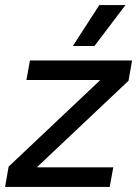

<svg xmlns="http://www.w3.org/2000/svg" viewBox="-29 -736 540 756"><path d="M5 -80 364 -419V-421H75L89 -498H491L477 -418L118 -79V-77H417L403 0H-9ZM362 -716H465L343 -555H258Z"/></svg>

Font: Chakra Petch Medium
Style: Italic
Weight: 500
Italic angle: -10°
Designer: Katatrad Aksorn Co.,Ltd.
Foundry: Cadson Demak Co.,Ltd.
Version: Version 1.000; ttfautohint (v1.6)